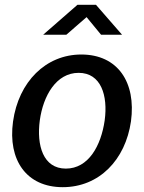

<svg xmlns="http://www.w3.org/2000/svg" viewBox="-20 -766 597 796"><path d="M240 10C391 10 500 -103 523 -263C545 -425 468 -540 317 -540C170 -540 57 -427 34 -262C12 -102 90 10 240 10ZM486 -622 378 -746H301L159 -622H255L339 -695L399 -622ZM253 -67C159 -67 131 -163 145 -267C159 -369 213 -464 306 -464C399 -464 428 -370 414 -267C399 -162 347 -67 253 -67Z"/></svg>

Font: Cheyenne Sans Medium
Style: Italic
Weight: 500
Italic angle: -8.13011°
Designer: The Public Sans project authors (U.S. Web Design System), Libre Franklin designed by Pablo Impallari and Rodrigo Fuenzal
Foundry: The Cheyenne Sans Project Authors
Version: Version 2.007